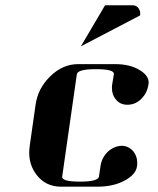

<svg xmlns="http://www.w3.org/2000/svg" viewBox="-20 -702 593 722"><path d="M89.8 -127.9Q89.8 -136.2 91.8 -153.8L113.8 -308.1Q122.1 -369.6 169.9 -416Q216.3 -460.9 273.9 -460.9H412.1Q469.7 -460.9 505.9 -438Q539.1 -418 539.1 -391.1Q539.1 -390.1 538.6 -387.5Q538.1 -384.8 538.1 -383.8Q533.7 -352.5 511.2 -330.1Q489.3 -308.1 459 -308.1Q430.2 -308.1 414.1 -330.1Q400.9 -346.7 400.9 -371.1Q400.9 -379.9 401.9 -384.8L408.2 -422.9Q411.1 -441.9 340.8 -441.9Q272 -441.9 269 -422.9L213.9 -38.1Q210.9 -19 280.8 -19Q349.1 -19 352.1 -38.1L357.9 -77.1Q362.3 -108.4 384.8 -130.9Q407.7 -152.3 437 -153.8Q464.4 -153.8 482.9 -130.9Q496.1 -112.8 496.1 -89.8Q496.1 -80.1 495.1 -76.2Q490.7 -44.9 446.8 -22Q404.8 0 347.2 0H209Q151.9 0 117.2 -44.9Q89.8 -81.1 89.8 -127.9ZM284.2 -527.8 375 -682.1H479Q493.2 -682.1 501 -670.9Q509.3 -659.2 506.8 -644Z"/></svg>

Font: Hjet
Style: Italic
Weight: 400
Designer: T. Christopher White
Version: Version 1.2